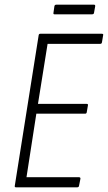

<svg xmlns="http://www.w3.org/2000/svg" viewBox="-20 -799 460 819"><path d="M48 0Q42 0 43 -6L145 -649Q146 -655 152 -655H414Q422 -655 420 -649L415 -619Q414 -612 408 -612H183L142 -356H349Q357 -356 355 -349L350 -320Q349 -314 343 -314H135L93 -43H317Q324 -43 323 -36L317 -6Q316 0 309 0ZM212 -738Q207 -738 208 -744L212 -772Q213 -779 220 -779H381Q387 -779 386 -772L381 -744Q380 -738 373 -738Z"/></svg>

Font: Sofia Sans Condensed Light
Style: Italic
Weight: 300
Italic angle: -9°
Version: Version 4.100